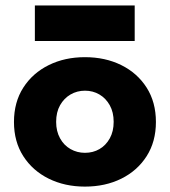

<svg xmlns="http://www.w3.org/2000/svg" viewBox="-20 -682 629 712"><path d="M31.8 -229.6Q31.8 -156.7 66.5 -102.7Q101.2 -48.8 160.8 -19.4Q220.5 10 294.9 10Q370.4 10 429.8 -19.4Q489.2 -48.8 523.7 -102.7Q558.2 -156.7 558.2 -229.6Q558.2 -303.2 523.7 -357.2Q489.2 -411.2 429.7 -440.6Q370.3 -470 294.8 -470Q220.3 -470 160.8 -440.6Q101.2 -411.2 66.5 -357.2Q31.8 -303.2 31.8 -229.6ZM188.2 -230Q188.2 -265.9 202.7 -291.7Q217.3 -317.5 241.5 -331.6Q265.8 -345.7 295.2 -345.7Q324.7 -345.7 348.7 -331.6Q372.7 -317.5 387.1 -291.6Q401.5 -265.7 401.5 -230.3Q401.5 -194.8 387.1 -168.9Q372.7 -143 348.9 -129.2Q325.1 -115.3 294.9 -115.3Q266 -115.3 241.5 -129.2Q217 -143 202.6 -169.3Q188.2 -195.5 188.2 -230ZM109.3 -530H479.5V-661.8H109.3Z"/></svg>

Font: Jost* Book
Style: Regular
Weight: 400
Version: Version 3.000